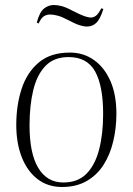

<svg xmlns="http://www.w3.org/2000/svg" viewBox="-20 -733 530 767"><path d="M228 14Q171 14 130 -17.5Q89 -49 67 -105Q45 -161 45 -234Q45 -313 66.5 -378.5Q88 -444 135 -483.5Q182 -523 259 -523Q313 -523 355 -493.5Q397 -464 421 -409.5Q445 -355 445 -279Q445 -222 432.5 -169Q420 -116 394 -75Q368 -34 326.5 -10Q285 14 228 14ZM233 -4Q291 -4 325.5 -39Q360 -74 376 -136Q392 -198 392 -278Q392 -390 360 -447.5Q328 -505 254 -505Q196 -505 162 -470Q128 -435 113 -373.5Q98 -312 98 -232Q98 -120 133 -62Q168 -4 233 -4ZM328 -627Q314 -627 297 -632.5Q280 -638 248 -655Q227 -666 210 -670.5Q193 -675 181 -675Q167 -675 156 -668.5Q145 -662 134 -639L127 -643Q138 -685 156 -699Q174 -713 195 -713Q209 -713 226.5 -708.5Q244 -704 270 -690Q301 -674 317 -668.5Q333 -663 343 -663Q353 -663 362.5 -669.5Q372 -676 385 -700L393 -697Q380 -656 364.5 -641.5Q349 -627 328 -627Z"/></svg>

Font: Display Extralight
Style: Italic
Weight: 200
Italic angle: -2°
Designer: Latin by Veronika Burian and Jose Scaglione. Greek by Irene Vlachou. Cyrillic by Vera Evstafieva
Foundry: TypeTogether
Version: Version 3.002